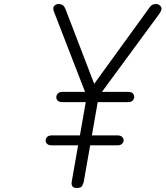

<svg xmlns="http://www.w3.org/2000/svg" viewBox="-20 -942 824 955"><path d="M362 -7Q346.5 -7 340.5 -15Q334.5 -23 336.5 -37L368.5 -219H238Q222 -219 214.5 -226.2Q207 -233.5 207 -243Q207 -253 214.5 -260.8Q222 -268.5 238 -268.5H377.5L406.5 -434H291.5Q274.5 -434 267.2 -441.2Q260 -448.5 260 -458.5Q260 -468.5 267.5 -476.8Q275 -485 291.5 -485H403L250.5 -878.5Q247 -888 246 -891.2Q245 -894.5 245 -900Q245 -908.5 252.5 -915.2Q260 -922 271 -922Q285.5 -922 293.2 -915.5Q301 -909 305.5 -897.5L448.5 -525L725 -906.5Q732 -916 739.5 -919Q747 -922 756.5 -922Q763.5 -922 769.5 -918.8Q775.5 -915.5 779.5 -910.2Q783.5 -905 783.5 -898.5Q783.5 -890 773 -874L487 -485H616Q633 -485 640.2 -477.8Q647.5 -470.5 647.5 -460.5Q647.5 -450 640.2 -442Q633 -434 616 -434H466L437 -268.5H563.5Q579.5 -268.5 587.2 -261.2Q595 -254 595 -244Q595 -234.5 587.2 -226.8Q579.5 -219 563.5 -219H428.5L396.5 -37.5Q393.5 -26.5 388 -16.8Q382.5 -7 362 -7Z"/></svg>

Font: Edu VIC WA NT Hand Pre
Style: Regular
Weight: 400
Designer: Tina and Corey Anderson, Eben Sorkin, Mirko Velimirovic
Foundry: Google for Education
Version: Version 1.000